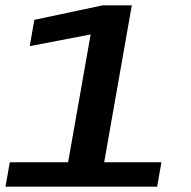

<svg xmlns="http://www.w3.org/2000/svg" viewBox="-28 -696 712 716"><path d="M-7.5 0H558L574 -91H360.5L463.5 -676H354.5L100 -622L83 -524L310 -567.5L226 -91H8.5Z"/></svg>

Font: Anybody Expanded Medium
Style: Italic
Weight: 500
Width: 7
Italic angle: -10°
Version: Version 1.113;gftools[0.9.25]